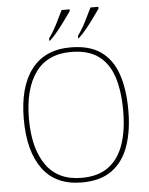

<svg xmlns="http://www.w3.org/2000/svg" viewBox="-61 -981 809 1041"><g transform="rotate(-5 343.0 -460.5)"><path d="M343 10Q201 10 129.5 -87Q58 -184 58 -359Q58 -534 131 -629.5Q204 -725 344 -725Q446 -725 508 -681.5Q570 -638 598.5 -556Q627 -474 627 -358Q627 -247 598 -164Q569 -81 506.5 -35.5Q444 10 343 10ZM343 -15Q434 -15 490 -56.5Q546 -98 572.5 -175Q599 -252 599 -358Q599 -466 574 -542.5Q549 -619 493 -659.5Q437 -700 344 -700Q215 -700 150.5 -609.5Q86 -519 86 -358Q86 -197 150.5 -106Q215 -15 343 -15ZM390 -784Q412 -813 433.5 -855Q455 -897 471 -931H514V-921Q502 -904 481.5 -875.5Q461 -847 438 -818.5Q415 -790 394 -771H390ZM233 -784Q255 -813 276.5 -855Q298 -897 314 -931H357V-921Q345 -904 324.5 -875.5Q304 -847 281 -818.5Q258 -790 237 -771H233Z"/></g></svg>

Font: Noto Serif Telugu Thin
Style: Regular
Weight: 100
Designer: Jelle Bosma - Monotype Design Team
Foundry: Monotype Imaging Inc.
Version: Version 2.005; ttfautohint (v1.8.4.7-5d5b)